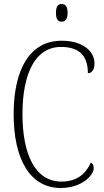

<svg xmlns="http://www.w3.org/2000/svg" viewBox="-20 -927 519 957"><path d="M287 -819C304 -819 317 -829 317 -863C317 -897 304 -907 287 -907C270 -907 259 -897 259 -863C259 -829 270 -819 287 -819ZM283 10C388 10 447 -54 447 -88C447 -103 442 -112 433 -117C409 -64 368 -22 286 -22C154 -22 92 -160 92 -358C92 -556 153 -693 284 -693C383 -693 418 -641 418 -562C438 -562 451 -580 451 -611C451 -670 395 -724 287 -724C130 -724 48 -583 48 -358C48 -136 128 10 283 10Z"/></svg>

Font: Noto Serif Armenian Condensed ExtraLight
Style: Regular
Weight: 200
Width: 3
Designer: Monotype Design Team
Foundry: Monotype Imaging Inc.
Version: Version 2.008